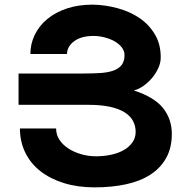

<svg xmlns="http://www.w3.org/2000/svg" viewBox="-20 -800 786 828"><path d="M557 -410Q646 -381 683.5 -333.5Q721 -286 721 -222Q721 -163 697 -119.5Q673 -76 629.5 -47.5Q586 -19 524.5 -5.5Q463 8 388 8Q315 8 255.5 -10.5Q196 -29 154 -62Q112 -95 89 -142Q66 -189 66 -246H222Q222 -219 236.5 -197Q251 -175 275 -159.5Q299 -144 330 -135Q361 -126 394 -126Q429 -126 460.5 -133Q492 -140 515 -153.5Q538 -167 551.5 -186.5Q565 -206 565 -231Q565 -257 553.5 -278.5Q542 -300 517.5 -315.5Q493 -331 454 -339.5Q415 -348 360 -348H60V-483H340Q379 -483 411.5 -485Q444 -487 467.5 -495Q491 -503 504 -519Q517 -535 517 -562Q517 -581 504.5 -596.5Q492 -612 473 -622.5Q454 -633 430 -639Q406 -645 384 -645Q330 -645 299.5 -622Q269 -599 269 -567H111Q111 -611 130 -650Q149 -689 184 -718Q219 -747 268.5 -763.5Q318 -780 380 -780Q434 -779 487.5 -764.5Q541 -750 582.5 -721.5Q624 -693 649 -650Q674 -607 673 -550Q673 -529 662.5 -506Q652 -483 635.5 -463.5Q619 -444 598.5 -429.5Q578 -415 557 -410Z"/></svg>

Font: Montserrat_am3
Style: Bold
Weight: 700
Designer: Julieta Ulanovsky
Foundry: Julieta Ulanovsky. Armenina letters added by Vahan Hovhannisyan
Version: Version 2.001